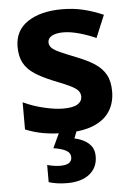

<svg xmlns="http://www.w3.org/2000/svg" viewBox="-55 -598 613 880"><g transform="rotate(-5 251.0 -158.0)"><path d="M460 -161Q460 -109 435.5 -70.5Q411 -32 361 -11Q311 10 234 10Q176 10 132 2.5Q88 -5 47 -22V-147Q91 -126 142 -114Q193 -102 230 -102Q276 -102 296.5 -115Q317 -128 317 -150Q317 -165 307 -177Q297 -189 270 -202Q243 -215 194 -234Q145 -254 112 -275.5Q79 -297 62.5 -327Q46 -357 46 -402Q46 -477 105.5 -516.5Q165 -556 263 -556Q316 -556 361.5 -545Q407 -534 453 -514L410 -411Q372 -428 332 -439Q292 -450 261 -450Q227 -450 208 -439.5Q189 -429 189 -410Q189 -396 199.5 -385Q210 -374 236.5 -362Q263 -350 311 -331Q360 -312 393 -290.5Q426 -269 443 -238.5Q460 -208 460 -161ZM359 129Q359 180 322 210Q285 240 219 240Q193 240 170.5 236.5Q148 233 134 228V149Q148 153 163.5 155.5Q179 158 194 158Q220 158 233.5 149.5Q247 141 247 123Q247 103 227 92Q207 81 169 75L204 0H284L269 39Q290 43 311 53.5Q332 64 345.5 82Q359 100 359 129Z"/></g></svg>

Font: Noto Sans Lao
Style: Bold
Weight: 700
Designer: Monotype Design Team
Foundry: Monotype Imaging Inc.
Version: Version 2.003